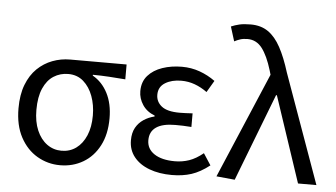

<svg xmlns="http://www.w3.org/2000/svg" viewBox="-54 -901 1760 1007"><g transform="rotate(5 825.5 -397.5)"><path d="M294.5 13.4Q229.3 13.4 173.9 -18.9Q118.5 -51.2 85 -113.6Q51.6 -176.1 51.6 -265.2Q51.6 -337.4 71.8 -389.7Q92.1 -442.1 127 -476Q162 -509.8 206.5 -526.6Q251 -543.4 299.5 -543.4H596.4V-465.1Q550.4 -468.9 510.2 -471.3Q470 -473.8 424.8 -474.2V-469.8Q474.9 -441.5 503.4 -386.2Q531.9 -330.9 531.9 -253.9Q531.9 -169.8 500.5 -109.9Q469.2 -50 415.2 -18.3Q361.2 13.4 294.5 13.4ZM295.3 -62.9Q339 -62.9 372.3 -87.1Q405.6 -111.4 424.5 -155.8Q443.4 -200.2 443.4 -261.3Q443.4 -316.3 426.2 -363.1Q409 -409.8 376.3 -438.5Q343.6 -467.1 296.5 -467.1Q253.9 -467.1 219.7 -445.3Q185.4 -423.4 165.6 -378.4Q145.8 -333.4 145.8 -265.2Q145.8 -202.9 165.3 -157.5Q184.8 -112.2 218.8 -87.5Q252.7 -62.9 295.3 -62.9Z M882.9 13.4Q816 13.4 764 -6.1Q712 -25.6 682.8 -62.4Q653.6 -99.1 653.6 -149.6Q653.6 -188.8 668.7 -215.9Q683.9 -243 709.6 -260Q735.3 -277 766.2 -284.4V-289.4Q724.5 -305.2 702.4 -338.7Q680.2 -372.2 680.2 -410.5Q680.2 -460.1 708.8 -492.5Q737.4 -524.8 784.5 -540.8Q831.5 -556.8 887.4 -556.8Q936.6 -556.8 980.9 -540.9Q1025.3 -524.9 1062.8 -497.6L1026.5 -436Q994.8 -458.9 961.2 -471.2Q927.6 -483.6 890.1 -483.6Q839.9 -483.6 805.3 -462.4Q770.7 -441.2 770.7 -399.5Q770.7 -362.5 800.4 -339Q830 -315.5 895.3 -315.5Q911.5 -315.5 927.7 -316.3Q943.9 -317.2 963.5 -318.2V-246.5Q939.7 -248.5 919.4 -249.1Q899.1 -249.7 878.5 -249.7Q811.9 -249.7 778.3 -226.5Q744.6 -203.3 744.6 -157.8Q744.6 -112.1 784 -86Q823.4 -59.8 892.4 -59.8Q931.7 -59.8 967.5 -72.1Q1003.3 -84.5 1041 -115.2L1080.5 -54.4Q1031.6 -16.3 985.6 -1.4Q939.6 13.4 882.9 13.4Z M1213.9 9.3 1117 0 1353.1 -555.4 1346.5 -578.3Q1323.8 -653.3 1293.8 -692.5Q1263.8 -731.7 1217 -731.7Q1194.8 -731.7 1178.6 -726.4Q1162.3 -721.1 1147.8 -713.3L1124 -789.6Q1143.9 -798.2 1167.5 -803.8Q1191.1 -809.3 1227 -809.3Q1281.2 -809.3 1319 -783Q1356.8 -756.7 1385.1 -704.5Q1413.4 -652.3 1437.4 -574.4L1643.3 0H1546.4L1395.7 -451.3H1391.3Z"/></g></svg>

Font: Noto Sans SC Thin
Style: Regular
Weight: 100
Designer: Ryoko NISHIZUKA 西塚涼子 (kana, bopomofo & ideographs); Paul D. Hunt (Latin, Greek & Cyrillic); Sandoll Communications 산돌커뮤니
Foundry: Adobe
Version: Version 2.004-H2;hotconv 1.0.118;makeotfexe 2.5.65603